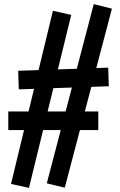

<svg xmlns="http://www.w3.org/2000/svg" viewBox="-20 -890 581 928"><path d="M33.2 -1 235.8 -837.9 324.2 -817.9 120.1 18.1ZM206.1 -3.9 433.1 -870.1 521 -848.1 293 17.1ZM502.9 -563 505.9 -473.1 70.8 -458 67.9 -547.9ZM455.1 -351.1V-261.2H20V-351.1Z"/></svg>

Font: Opir
Style: Regular
Weight: 400
Designer: Maksym Kobuzan
Version: Version 1.000;FEAKit 1.0